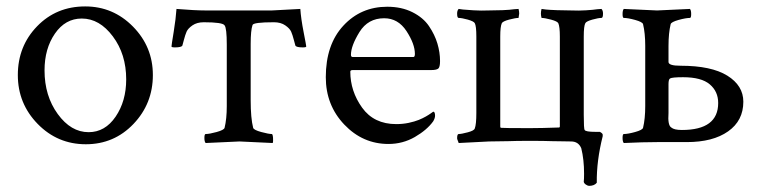

<svg xmlns="http://www.w3.org/2000/svg" viewBox="-20 -447 2390 604"><path d="M237.3 -388.7Q185.5 -388.7 152.8 -341.3Q120.1 -293.9 120.1 -225.6Q120.1 -145.5 161.6 -88.4Q203.1 -31.2 258.8 -31.2Q310.5 -31.2 343.8 -80.1Q377 -128.9 377 -197.3Q377 -276.4 335 -332.5Q293 -388.7 237.3 -388.7ZM248 -426.8Q335.9 -426.8 398.4 -363.3Q460.9 -299.8 460.9 -210.9Q460.9 -121.1 399.9 -57.1Q338.9 6.8 250 6.8Q161.1 6.8 98.6 -57.1Q36.1 -121.1 36.1 -210.9Q36.1 -301.8 96.7 -364.3Q157.2 -426.8 248 -426.8Z M693.4 -113.3V-306.6Q693.4 -358.4 686.5 -367.2Q680.7 -377 621.1 -377Q599.6 -377 585.4 -367.2Q571.3 -357.4 566.9 -347.2Q562.5 -336.9 558.6 -321.8Q554.7 -306.6 553.7 -303.7Q550.8 -297.9 530.3 -297.9Q519.5 -297.9 519.5 -300.8Q519.5 -304.7 526.4 -346.7Q533.2 -388.7 535.2 -418.9Q592.8 -414.1 627.9 -414.1H835L924.8 -418.9Q926.8 -388.7 935.1 -346.2Q943.4 -303.7 943.4 -300.8Q943.4 -297.9 932.6 -297.9Q912.1 -297.9 909.2 -303.7Q908.2 -306.6 904.3 -321.8Q900.4 -336.9 896 -347.2Q891.6 -357.4 877.4 -367.2Q863.3 -377 841.8 -377Q776.4 -377 774.4 -368.2Q768.6 -351.6 768.6 -308.6V-131.8Q768.6 -75.2 776.4 -44.9Q778.3 -38.1 801.8 -31.7Q825.2 -25.4 835 -25.4Q837.9 -25.4 838.9 -13.7Q839.8 -2 837.9 2.9Q740.2 -2 733.4 -2Q726.6 -2 627 2.9Q623 -1 623 -13.2Q623 -25.4 627 -25.4Q638.7 -25.4 661.6 -31.7Q684.6 -38.1 686.5 -44.9Q693.4 -73.2 693.4 -113.3Z M1188.5 -389.6Q1137.7 -389.6 1110.8 -346.2Q1084 -302.7 1084 -274.4Q1084 -267.6 1089.8 -267.6H1280.3Q1285.2 -267.6 1285.2 -277.3Q1285.2 -308.6 1258.8 -349.1Q1232.4 -389.6 1188.5 -389.6ZM1198.2 -425.8Q1243.2 -425.8 1277.3 -408.7Q1311.5 -391.6 1329.6 -364.7Q1347.7 -337.9 1356 -310.1Q1364.3 -282.2 1364.3 -254.9Q1364.3 -235.4 1358.4 -231Q1352.5 -226.6 1335.9 -226.6H1089.8Q1082 -226.6 1082 -221.7Q1082 -160.2 1119.1 -108.4Q1156.2 -56.6 1226.6 -56.6Q1247.1 -56.6 1265.6 -60.5Q1284.2 -64.5 1297.4 -69.8Q1310.5 -75.2 1319.8 -80.6Q1329.1 -85.9 1335.9 -90.8L1342.8 -95.7Q1348.6 -95.7 1348.6 -83Q1348.6 -75.2 1342.8 -65.4Q1323.2 -38.1 1285.2 -16.1Q1247.1 5.9 1202.1 5.9Q1121.1 5.9 1063 -55.2Q1004.9 -116.2 1004.9 -204.1Q1004.9 -306.6 1060.1 -366.2Q1115.2 -425.8 1198.2 -425.8Z M1857.4 127.9Q1849.6 137.7 1833 137.7Q1829.1 137.7 1823.2 133.8Q1817.4 129.9 1816.4 125Q1817.4 117.2 1817.4 99.6Q1817.4 54.7 1808.6 19.5Q1799.8 -2 1776.4 -2Q1771.5 -2 1752 -2.4Q1732.4 -2.9 1717.8 -2.9Q1691.4 -3.9 1647.5 -3.9Q1603.5 -3.9 1579.1 -2.9Q1566.4 -2.9 1545.9 -2.4Q1525.4 -2 1518.6 -2L1422.9 2.9Q1422.9 2 1421.4 -1.5Q1419.9 -4.9 1418.9 -7.8Q1418 -10.7 1418 -11.7Q1418 -25.4 1422.9 -25.4Q1431.6 -25.4 1451.7 -30.8Q1471.7 -36.1 1473.6 -43Q1478.5 -55.7 1478.5 -91.8V-332Q1478.5 -365.2 1473.6 -374Q1470.7 -379.9 1451.7 -385.3Q1432.6 -390.6 1422.9 -390.6Q1418 -390.6 1418 -404.3Q1418 -414.1 1422.9 -418.9Q1427.7 -418 1436.5 -417Q1445.3 -416 1469.7 -414.6Q1494.1 -413.1 1515.6 -414.1Q1537.1 -414.1 1561 -415Q1585 -416 1597.7 -418L1611.3 -418.9Q1613.3 -411.1 1613.3 -404.3L1611.3 -390.6Q1601.6 -390.6 1581.5 -385.3Q1561.5 -379.9 1558.6 -374Q1553.7 -363.3 1553.7 -332V-48.8Q1553.7 -44.9 1556.6 -44.9Q1562.5 -43.9 1647.5 -43.9Q1681.6 -43.9 1738.3 -45.9Q1741.2 -45.9 1741.2 -49.8V-332Q1741.2 -363.3 1736.3 -374Q1733.4 -379.9 1713.4 -385.3Q1693.4 -390.6 1683.6 -390.6Q1681.6 -398.4 1681.6 -404.3Q1681.6 -411.1 1683.6 -418.9Q1688.5 -418 1697.8 -417Q1707 -416 1732.4 -415Q1757.8 -414.1 1779.3 -414.1Q1800.8 -413.1 1823.7 -414.6Q1846.7 -416 1859.4 -418L1872.1 -418.9Q1877 -414.1 1877 -404.3Q1877 -390.6 1872.1 -390.6Q1862.3 -390.6 1843.3 -385.3Q1824.2 -379.9 1821.3 -374Q1816.4 -365.2 1816.4 -332V-85.9Q1816.4 -41 1819.3 -38.1Q1822.3 -32.2 1853.5 -32.2H1867.2Q1876 -27.3 1876 -23.4V-18.6Q1856.4 59.6 1857.4 127.9Z M2128.9 -204.1Q2094.7 -204.1 2087.9 -200.2Q2083 -197.3 2083 -182.6V-91.8Q2080.1 -52.7 2091.8 -45.9Q2100.6 -38.1 2125 -38.1Q2239.3 -38.1 2239.3 -123Q2239.3 -159.2 2212.9 -181.6Q2186.5 -204.1 2128.9 -204.1ZM2046.9 -414.1Q2049.8 -414.1 2150.4 -418.9Q2154.3 -415 2154.3 -402.8Q2154.3 -390.6 2150.4 -390.6Q2137.7 -390.6 2114.7 -384.3Q2091.8 -377.9 2089.8 -371.1Q2083 -342.8 2083 -302.7V-252Q2083 -240.2 2121.1 -240.2Q2217.8 -240.2 2268.1 -209Q2318.4 -177.7 2318.4 -127Q2318.4 -67.4 2270.5 -33.7Q2222.7 0 2140.6 0H2047.9Q2002.9 0 1942.4 2.9Q1938.5 -1 1938.5 -13.2Q1938.5 -25.4 1942.4 -25.4Q1955.1 -25.4 1978 -31.7Q2001 -38.1 2002.9 -44.9Q2009.8 -73.2 2009.8 -113.3V-302.7Q2009.8 -342.8 2002.9 -371.1Q2001 -377.9 1978 -384.3Q1955.1 -390.6 1942.4 -390.6Q1938.5 -390.6 1938.5 -402.8Q1938.5 -415 1942.4 -418.9Q2042 -414.1 2046.9 -414.1Z"/></svg>

Font: Crimson Text
Style: Roman
Weight: 400
Version: Version 0.13